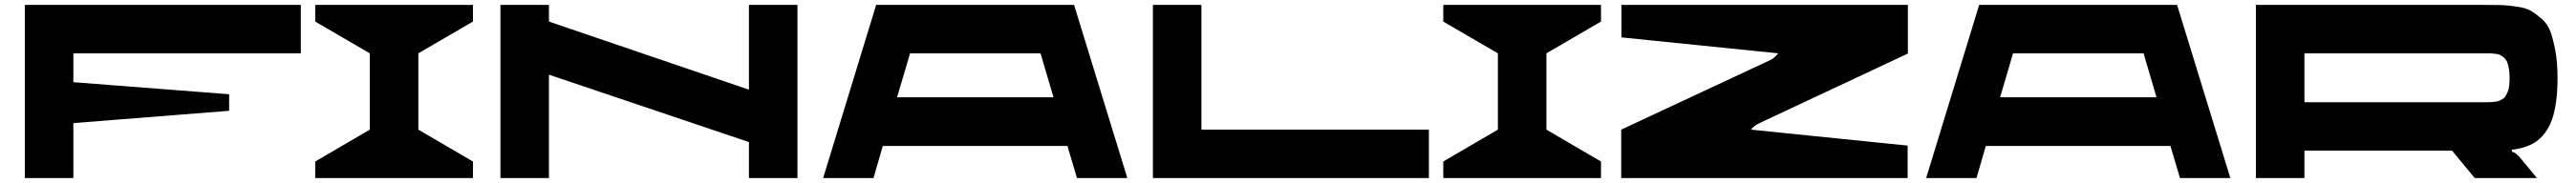

<svg xmlns="http://www.w3.org/2000/svg" viewBox="-20 -720 10391 740"><path d="M1193.4 -504.4H275.9V-387.7L904.3 -338.9V-272L275.9 -222.2V0H80.1V-700.2H1193.4Z M1887.7 -632.8 1667.5 -504.4V-195.8L1887.7 -66.9V0H1251.5V-66.9L1471.7 -195.8V-504.4L1251.5 -632.8V-700.2H1887.7Z M1998.5 -700.2H2194.3V-632.8L3001 -357.4V-700.2H3196.8V0H3001V-145.5L2194.3 -418V0H1998.5Z M4324.2 0 4285.6 -129.9H3541L3503.4 0H3300.3L3514.2 -700.2H4312.5L4527.3 0ZM3598.6 -326.7H4229.5L4177.2 -504.4H3650.9Z M4826.2 -195.8H5743.7V0H4630.4V-700.2H4826.2Z M6438 -632.8 6217.8 -504.4V-195.8L6438 -66.9V0H5801.8V-66.9L6022 -195.8V-504.4L5801.8 -632.8V-700.2H6438Z M6520.5 -700.2H7675.8V-503.4L7076.2 -221.7Q7056.2 -212.4 7042.5 -195.8L7674.8 -131.3V0H6519.5V-195.8L7118.7 -476.1Q7139.2 -485.8 7152.8 -504.4L6520.5 -568.8Z M8773.4 0 8734.9 -129.9H7990.2L7952.6 0H7749.5L7963.4 -700.2H8761.7L8976.6 0ZM8047.9 -326.7H8678.7L8626.5 -504.4H8100.1Z M10296.4 -405.8Q10296.4 -334 10286.1 -282Q10275.9 -230 10255.9 -197.8Q10235.8 -165.5 10210.7 -147.9Q10185.5 -130.4 10150.9 -121.6Q10125.5 -115.2 10112.3 -115.2V-106.4Q10123 -105.5 10141.6 -86.9L10213.4 0H9962.4L9871.1 -110.8H9275.4V0H9079.6V-700.2H10002.4Q10048.3 -700.2 10070.8 -699.5Q10093.3 -698.7 10130.9 -693.4Q10168.5 -688 10187.3 -677.2Q10206.1 -666.5 10231 -645.3Q10255.9 -624 10267.3 -593Q10278.8 -562 10287.6 -514.6Q10296.4 -467.3 10296.4 -405.8ZM10004.4 -306.6Q10017.6 -306.6 10024.4 -306.9Q10031.2 -307.1 10042.5 -308.3Q10053.7 -309.6 10059.8 -312Q10065.9 -314.5 10074 -319.1Q10082 -323.7 10086.4 -331.1Q10090.8 -338.4 10095.2 -348.6Q10099.6 -358.9 10101.3 -373.3Q10103 -387.7 10103 -405.8Q10103 -426.3 10100.1 -442.1Q10097.2 -458 10093.3 -468.5Q10089.4 -479 10081.1 -486.1Q10072.8 -493.2 10066.4 -496.8Q10060.1 -500.5 10047.6 -502.2Q10035.2 -503.9 10027.6 -504.2Q10020 -504.4 10004.4 -504.4H9275.4V-306.6Z"/></svg>

Font: Donpoligrafbum
Style: Bold
Weight: 700
Designer: Sasha Pavljenko
Version: Version 1.002;Fontself Maker 3.5.8